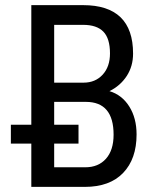

<svg xmlns="http://www.w3.org/2000/svg" viewBox="-20 -731 611 751"><path d="M102.5 0V-710.9H305.2Q402.3 -710.9 451.4 -663.6Q500.5 -616.2 500.5 -521.5Q500.5 -471.7 475.6 -433.6Q450.7 -395.5 408.2 -374.5Q457 -359.9 485.6 -314.5Q514.2 -269 514.2 -205.1Q514.2 -109.4 461.7 -54.7Q409.2 0 312 0ZM191.9 -332.5V-76.7H314Q364.7 -76.7 394.5 -110.1Q424.3 -143.6 424.3 -204.1Q424.3 -332.5 315.9 -332.5ZM191.9 -407.7H306.6Q353 -407.7 381.6 -439Q410.2 -470.2 410.2 -522Q410.2 -580.6 384.3 -607.2Q358.4 -633.8 305.2 -633.8H191.9ZM287.1 -169.4H22.5V-243.2H287.1Z"/></svg>

Font: Roboto Condensed
Style: Regular
Weight: 400
Designer: Google
Version: Version 2.001047; 2015